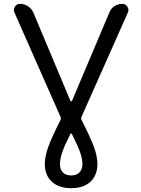

<svg xmlns="http://www.w3.org/2000/svg" viewBox="-20 -775 734 1002"><path d="M410.2 81.1Q410.2 54.7 398.4 20.5Q387.7 -10.7 355.5 -75.2Q353.5 -78.1 350.6 -78.1Q347.7 -78.1 346.7 -75.2Q314.5 -10.7 304.7 20.5Q293 54.7 293 81.1Q293 109.4 308.1 125Q323.2 140.6 351.6 140.6Q379.9 140.6 395 124.5Q410.2 108.4 410.2 81.1ZM213.9 80.1Q213.9 41 232.4 -9.8Q250 -57.6 294.9 -147.5Q299.8 -156.2 295.9 -165L55.7 -709Q52.7 -715.8 52.7 -722.7Q52.7 -731.4 57.6 -740.2Q67.4 -754.9 85 -754.9Q107.4 -754.9 126.5 -742.2Q145.5 -729.5 154.3 -709L347.7 -248Q348.6 -246.1 351.6 -246.1Q354.5 -246.1 355.5 -248L550.8 -710Q558.6 -730.5 577.1 -742.7Q595.7 -754.9 618.2 -754.9Q635.7 -754.9 644.5 -740.2Q650.4 -732.4 650.4 -723.6Q650.4 -716.8 647.5 -710L405.3 -165Q401.4 -156.2 406.2 -147.5Q452.1 -57.6 469.7 -9.8Q488.3 41 488.3 80.1Q488.3 139.6 452.1 173.3Q416 207 351.6 207Q287.1 207 250.5 173.3Q213.9 139.6 213.9 80.1Z"/></svg>

Font: Gen Jyuu GothicX Regular
Style: Regular
Weight: 400
Designer: [Source Han Sans]
Ryoko NISHIZUKA  (kana & ideographs); Paul D. Hunt (Latin, Greek & Cyrillic); Wenlong ZHANG  (bopomofo
Version: Version 1.002.20150607